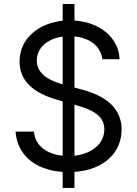

<svg xmlns="http://www.w3.org/2000/svg" viewBox="-20 -838 678 949"><path d="M289.8 90.9H348V11.7C497.2 1.4 581 -86.6 581 -197.4C581 -333.8 451.7 -377.8 376.4 -397.7L348 -405.5V-658C423.3 -650.6 478 -610.1 485.8 -545.5H571C567.5 -649.1 476.6 -728 348 -736.5V-818.2H289.8V-735.4C168 -723 76.7 -645.6 76.7 -534.1C76.7 -436.1 147.7 -377.8 261.4 -345.2L289.8 -337V-68.2C215.2 -76 154.1 -114.3 147.7 -187.5H56.8C65 -75.6 150.2 2.5 289.8 11.7ZM348 -68.2V-320.3L350.9 -319.6C427.6 -298.3 495.7 -271.3 495.7 -198.9C495.7 -127.5 433.9 -77.8 348 -68.2ZM289.8 -421.2C235.8 -436.4 161.9 -466.3 161.9 -538.4C161.9 -599.8 211.6 -646.7 289.8 -657Z"/></svg>

Font: Karasuma Gothic
Style: Regular
Weight: 400
Designer: Rasmus Andersson, Ryoko Nishizuka
Foundry: Genbu
Version: Version 1.00